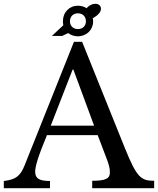

<svg xmlns="http://www.w3.org/2000/svg" viewBox="-26 -990 831 1010"><path d="M-6 -38V0H237V-38C182 -38 159 -50 159 -87C159 -114 175 -169 221 -279H488L529 -171C547 -125 552 -108 552 -82C552 -51 530 -39 459 -39V0H785V-39C716 -39 694 -56 633 -206L406 -770H363L103 -119C80 -62 55 -45 -6 -38ZM241 -329 356 -624H360L469 -329ZM305 -878C305 -871 306 -864 307 -857L247 -801H301L333 -816C347 -805 364 -799 384 -799C430 -799 464 -834 464 -878C464 -883 463 -889 462 -894C489 -909 505 -926 505 -944C505 -960 493 -970 476 -970C460 -970 446 -964 429 -947C417 -955 401 -960 384 -960C339 -960 305 -926 305 -878ZM342 -878C342 -903 359 -920 384 -920C409 -920 426 -903 426 -878C426 -854 409 -837 384 -837C359 -837 342 -854 342 -878Z"/></svg>

Font: Libre Baskerville
Style: Regular
Weight: 400
Designer: Pablo Impallari, Rodrigo Fuenzalida
Foundry: Pablo Impallari, Rodrigo Fuenzalida
Version: Version 1.051;Glyphs 3.2.3 (3260)